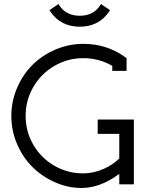

<svg xmlns="http://www.w3.org/2000/svg" viewBox="-20 -913 718 951"><path d="M476.1 -886.2 480 -893.1 524.9 -862.8 520 -855Q469.2 -780.8 375 -780.8Q280.8 -780.8 230 -855L225.1 -862.8L270 -893.1L273.9 -886.2Q307.6 -835 375 -835Q442.4 -835 476.1 -886.2ZM463.9 -250V-320.8H643.1V0H570.8V-51.8Q476.6 18.1 383.8 18.1Q317.4 18.1 254.4 -9.3Q191.4 -36.6 143.1 -83.5Q94.7 -130.4 65.4 -197.5Q36.1 -264.6 36.1 -338.9Q36.1 -411.1 64.5 -477.3Q92.8 -543.5 140.6 -591.3Q188.5 -639.2 254.6 -667.5Q320.8 -695.8 393.1 -695.8Q508.8 -695.8 600.1 -629.9L606.9 -625V-562H536.1V-586.9Q469.2 -625 393.1 -625Q315.4 -625 249.5 -586.7Q183.6 -548.3 145.3 -482.4Q106.9 -416.5 106.9 -338.9Q106.9 -261.2 145.3 -195.6Q183.6 -129.9 249.3 -92Q314.9 -54.2 393.1 -54.2Q439.5 -54.2 488 -74.2Q536.6 -94.2 570.8 -127.9V-250Z"/></svg>

Font: Rawengulk
Style: Bold
Weight: 700
Version: Version 0.92